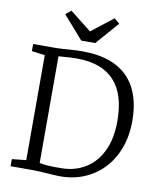

<svg xmlns="http://www.w3.org/2000/svg" viewBox="-103 -1059 952 1148"><g transform="rotate(10 373.0 -485.5)"><path d="M125.5 -52V-689L45.5 -700V-743H166.5Q197 -743 226.2 -745Q255.5 -747 284.5 -749Q313.5 -751 343.5 -751Q440.5 -751 510 -725.5Q579.5 -700 623.5 -652.8Q667.5 -605.5 688.5 -540Q709.5 -474.5 709.5 -394Q709.5 -302 681.8 -227.2Q654 -152.5 603.2 -99.2Q552.5 -46 483.2 -18Q414 10 330.5 8Q312.5 7.5 293 6.2Q273.5 5 252.8 3.5Q232 2 210.8 1Q189.5 0 167.5 0H39.5V-43ZM207.5 -49Q231.5 -44.5 253.8 -42.8Q276 -41 297.8 -40.8Q319.5 -40.5 342.5 -41Q423 -42 486 -80.5Q549 -119 585.2 -193.2Q621.5 -267.5 621.5 -376Q621.5 -458 602.5 -519.2Q583.5 -580.5 545.5 -621.2Q507.5 -662 450.5 -682.5Q393.5 -703 317.5 -703Q295 -703 275.2 -701.8Q255.5 -700.5 238.5 -699Q221.5 -697.5 207.5 -697ZM236.5 -979 367.5 -876 498.5 -979 531.5 -952 410 -813H325L203.5 -952Z"/></g></svg>

Font: Merriweather 7pt Light
Style: Regular
Weight: 300
Designer: Eben Sorkin
Foundry: Eben Sorkin
Version: Version 2.200;gftools[0.9.31]